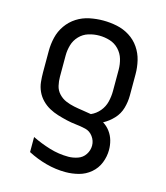

<svg xmlns="http://www.w3.org/2000/svg" viewBox="-112 -624 800 923"><g transform="rotate(15 288.0 -162.5)"><path d="M300 213Q333 213 365.5 204.5Q398 196 424 174Q450 152 462.5 120.5Q475 89 475 56Q475 32 468.5 9Q462 -14 447.5 -33.5Q433 -53 413 -65Q441 -80 463.5 -104Q486 -128 495 -159.5Q504 -191 504 -223V-329Q504 -363 496 -396.5Q488 -430 468.5 -458.5Q449 -487 419.5 -505.5Q390 -524 356 -531Q322 -538 288 -538Q254 -538 220 -531Q186 -524 157 -505.5Q128 -487 108 -458.5Q88 -430 80 -396.5Q72 -363 72 -329V-223Q72 -199 74.5 -175Q77 -151 87 -129Q97 -107 114 -89.5Q131 -72 152 -60.5Q173 -49 196 -42Q219 -35 242.5 -29.5Q266 -24 290 -21.5Q314 -19 337.5 -13.5Q361 -8 376 12.5Q391 33 391 57Q391 81 377.5 101.5Q364 122 340.5 130Q317 138 294 138Q246 138 200 124Q154 110 111 89V164Q155 187 203 200Q251 213 300 213ZM346 -88Q325 -92 303 -95Q281 -98 259 -102.5Q237 -107 217 -115.5Q197 -124 181.5 -140.5Q166 -157 161 -179Q156 -201 156 -223V-329Q156 -355 163.5 -381Q171 -407 190 -427Q209 -447 235 -455Q261 -463 288 -463Q315 -463 341 -455Q367 -447 386 -427Q405 -407 412.5 -381Q420 -355 420 -329V-223Q420 -196 413.5 -169Q407 -142 389 -120.5Q371 -99 346 -88Z"/></g></svg>

Font: Iosevka SS01 Extended
Style: Regular
Weight: 400
Width: 7
Monospace: yes
Designer: Belleve Invis
Foundry: Belleve Invis
Version: Version 3.4.7; ttfautohint (v1.8.3)